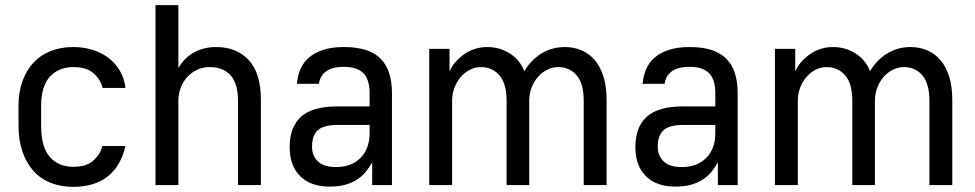

<svg xmlns="http://www.w3.org/2000/svg" viewBox="-20 -720 3795 747"><path d="M265 7Q217 7 177.5 -8.5Q138 -24 110.5 -54.5Q83 -85 67.5 -129.5Q52 -174 52 -232V-308Q52 -362 67.5 -404.5Q83 -447 110.5 -476.5Q138 -506 177.5 -521.5Q217 -537 265 -537Q305 -537 340.5 -526Q376 -515 403 -494Q430 -473 447 -443.5Q464 -414 468 -378H379Q371 -411 344 -435Q317 -459 265 -459Q208 -459 174 -421.5Q140 -384 140 -308V-232Q140 -147 174 -109Q208 -71 265 -71Q317 -71 344 -96Q371 -121 378 -152H468Q450 -73 398.5 -33Q347 7 265 7Z M585 -700H674V-456Q683 -471 696 -485.5Q709 -500 727 -511.5Q745 -523 768.5 -530Q792 -537 821 -537Q901 -537 948 -486Q995 -435 995 -332V0H906V-327Q906 -395 877 -427Q848 -459 795 -459Q770 -459 748 -449Q726 -439 709.5 -421.5Q693 -404 683.5 -380Q674 -356 674 -327V0H585Z M1262 6Q1189 6 1148 -34.5Q1107 -75 1107 -148Q1107 -225 1151 -265.5Q1195 -306 1292 -306H1418V-357Q1418 -411 1393.5 -435.5Q1369 -460 1318 -460Q1292 -460 1274 -454.5Q1256 -449 1245 -439.5Q1234 -430 1228 -418Q1222 -406 1221 -394H1135Q1138 -425 1149 -451Q1160 -477 1182 -496Q1204 -515 1237.5 -526Q1271 -537 1319 -537Q1415 -537 1460 -492.5Q1505 -448 1505 -357V0H1428V-88Q1418 -71 1405 -54Q1392 -37 1372.5 -23.5Q1353 -10 1326 -2Q1299 6 1262 6ZM1287 -70Q1347 -70 1382.5 -105.5Q1418 -141 1418 -202V-234H1296Q1239 -234 1216.5 -213.5Q1194 -193 1194 -149Q1194 -114 1217 -92Q1240 -70 1287 -70Z M1650 -530H1729V-442Q1746 -481 1786 -509Q1826 -537 1876 -537Q1924 -537 1963.5 -512Q2003 -487 2020 -443Q2045 -486 2086 -511.5Q2127 -537 2178 -537Q2213 -537 2243 -524Q2273 -511 2294.5 -485.5Q2316 -460 2328 -421.5Q2340 -383 2340 -332V0H2251V-327Q2251 -395 2223.5 -427Q2196 -459 2152 -459Q2130 -459 2109.5 -449Q2089 -439 2073.5 -421.5Q2058 -404 2048.5 -380Q2039 -356 2039 -327V0H1951V-327Q1951 -395 1923 -427Q1895 -459 1851 -459Q1829 -459 1809 -449Q1789 -439 1773.5 -421.5Q1758 -404 1748.5 -380Q1739 -356 1739 -327V0H1650Z M2607 6Q2534 6 2493 -34.5Q2452 -75 2452 -148Q2452 -225 2496 -265.5Q2540 -306 2637 -306H2763V-357Q2763 -411 2738.5 -435.5Q2714 -460 2663 -460Q2637 -460 2619 -454.5Q2601 -449 2590 -439.5Q2579 -430 2573 -418Q2567 -406 2566 -394H2480Q2483 -425 2494 -451Q2505 -477 2527 -496Q2549 -515 2582.5 -526Q2616 -537 2664 -537Q2760 -537 2805 -492.5Q2850 -448 2850 -357V0H2773V-88Q2763 -71 2750 -54Q2737 -37 2717.5 -23.5Q2698 -10 2671 -2Q2644 6 2607 6ZM2632 -70Q2692 -70 2727.5 -105.5Q2763 -141 2763 -202V-234H2641Q2584 -234 2561.5 -213.5Q2539 -193 2539 -149Q2539 -114 2562 -92Q2585 -70 2632 -70Z M2995 -530H3074V-442Q3091 -481 3131 -509Q3171 -537 3221 -537Q3269 -537 3308.5 -512Q3348 -487 3365 -443Q3390 -486 3431 -511.5Q3472 -537 3523 -537Q3558 -537 3588 -524Q3618 -511 3639.5 -485.5Q3661 -460 3673 -421.5Q3685 -383 3685 -332V0H3596V-327Q3596 -395 3568.5 -427Q3541 -459 3497 -459Q3475 -459 3454.5 -449Q3434 -439 3418.5 -421.5Q3403 -404 3393.5 -380Q3384 -356 3384 -327V0H3296V-327Q3296 -395 3268 -427Q3240 -459 3196 -459Q3174 -459 3154 -449Q3134 -439 3118.5 -421.5Q3103 -404 3093.5 -380Q3084 -356 3084 -327V0H2995Z"/></svg>

Font: Golos UI
Style: Regular
Weight: 400
Designer: A.Korolkova, Vitaly Kuzmin
Foundry: ParaType Ltd
Version: Version 2.000